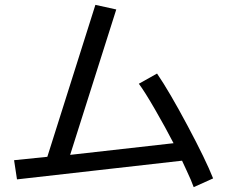

<svg xmlns="http://www.w3.org/2000/svg" viewBox="-20 -770 934 791"><path d="M749 -67 730 -108 50 -31 38 -110 175 -124 373 -750 459 -731 269 -132 695 -180Q662 -244 619 -318.5Q576 -393 552 -425L627 -467Q677 -394 752.5 -252.5Q828 -111 858 -35L778 1Q768 -27 749 -67Z"/></svg>

Font: Kakao Big Sans
Style: Regular
Weight: 400
Designer: Park Young-rak; Lee Sang-min; Kim Jung-jin; Min Bon; Park Min-gyu;
Foundry: Kakao Corporation
Version: Version 2.003